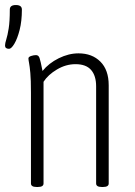

<svg xmlns="http://www.w3.org/2000/svg" viewBox="-33 -741 538 763"><path d="M3 -547Q-13 -547 -13 -560Q-13 -569 -8 -584.5Q-3 -600 1.5 -628Q6 -656 6 -703Q6 -721 30 -721Q54 -721 54 -703Q54 -657 45 -622Q36 -587 24 -567Q12 -547 3 -547ZM112 2Q90 2 90 -12V-373Q90 -424 87.5 -451Q85 -478 82.5 -490.5Q80 -503 80 -509Q80 -515 90.5 -518.5Q101 -522 110 -522Q120 -522 124 -511Q128 -500 136 -459Q161 -490 200.5 -509.5Q240 -529 279 -529Q333 -529 366 -496Q399 -463 399 -402V-12Q399 2 377 2H371Q349 2 349 -12V-398Q349 -440 329 -463Q309 -486 267 -486Q229 -486 193.5 -465Q158 -444 140 -416V-12Q140 2 118 2Z"/></svg>

Font: Asap Condensed ExtraLight
Style: Regular
Weight: 200
Width: 3
Designer: Pablo Cosgaya
Foundry: Omnibus-Type
Version: Version 3.001; ttfautohint (v1.8.4.7-5d5b)